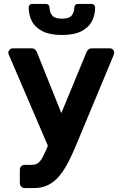

<svg xmlns="http://www.w3.org/2000/svg" viewBox="-20 -766 621 977"><path d="M106 191Q95 191 88 183.5Q81 176 81 166V97Q81 87 88 80Q95 73 106 73H139Q158 73 170.5 65.5Q183 58 193 41Q203 24 216 -6L420 -500Q423 -508 429.5 -514Q436 -520 448 -520H540Q548 -520 554.5 -513.5Q561 -507 561 -499Q561 -497 560.5 -493.5Q560 -490 558 -485L368 -29Q349 17 328.5 57Q308 97 284 127Q260 157 227.5 174Q195 191 153 191ZM229 -12 26 -485Q22 -493 22 -498Q23 -507 29.5 -513.5Q36 -520 45 -520H141Q153 -520 159 -513.5Q165 -507 168 -500L318 -126ZM295 -588Q234 -588 196.5 -607Q159 -626 142.5 -657.5Q126 -689 126 -727Q126 -735 130.5 -740.5Q135 -746 145 -746H213Q222 -746 227 -740.5Q232 -735 232 -727Q232 -705 245 -688Q258 -671 295 -671Q333 -671 345.5 -688Q358 -705 358 -727Q358 -735 363 -740.5Q368 -746 377 -746H445Q454 -746 459 -740.5Q464 -735 464 -727Q464 -689 447.5 -657.5Q431 -626 394 -607Q357 -588 295 -588Z"/></svg>

Font: Rubik SemiBold
Style: Regular
Weight: 600
Designer: Hubert and Fischer
Foundry: Hubert and Fischer
Version: Version 2.300;gftools[0.9.30]